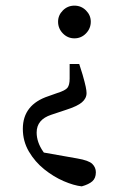

<svg xmlns="http://www.w3.org/2000/svg" viewBox="-20 -468 420 681"><path d="M244 -448Q268 -448 285 -431Q302 -414 302 -391Q302 -367 285 -349.5Q268 -332 244 -332Q220 -332 203 -349.5Q186 -367 186 -391Q186 -414 203 -431Q220 -448 244 -448ZM61 -11Q61 -97 152 -127L183 -138Q212 -147 219.5 -157Q227 -167 227 -189V-241H261L273 -203Q281 -175 284 -160.5Q287 -146 287 -138Q287 -119 270.5 -105Q254 -91 213 -78L162 -61Q110 -44 110 2Q110 36 133 69.5Q156 103 184 129L84 64L254 94Q295 101 307.5 113.5Q320 126 320 143Q320 164 307.5 175Q295 186 270 193Q242 190 206 174.5Q170 159 137 132.5Q104 106 82.5 69.5Q61 33 61 -11Z"/></svg>

Font: Lisu Bosa ExtraLight
Style: Regular
Weight: 200
Designer: David Morse, Annie Olsen, Victor Gaultney, Frank Grießhammer (Latin)
Foundry: SIL International
Version: Version 2.000